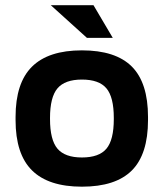

<svg xmlns="http://www.w3.org/2000/svg" viewBox="-20 -700 597 729"><path d="M39.1 -255.9Q39.1 -385.3 101.6 -447Q164.1 -508.8 291 -508.8Q418.9 -508.8 480.5 -447.3Q542 -385.7 542 -255.9V-244.1Q542 -114.3 480.5 -52.7Q418.9 8.8 291 8.8Q164.1 8.8 101.6 -53Q39.1 -114.7 39.1 -244.1ZM169.9 -248Q169.9 -168.9 198.2 -135.5Q226.6 -102.1 291 -102.1Q356 -102.1 384 -135.3Q412.1 -168.5 412.1 -248V-252Q412.1 -331.5 384 -364.7Q356 -397.9 291 -397.9Q226.6 -397.9 198.2 -364.5Q169.9 -331.1 169.9 -252ZM172.9 -680.2H335L408.2 -556.2H310.1Z"/></svg>

Font: LT Wave Text Bold
Style: Regular
Weight: 700
Designer: Daniel Lyons
Version: Version 2.5 (Glyphs App)